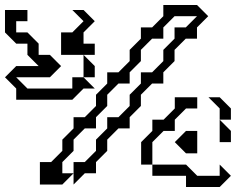

<svg xmlns="http://www.w3.org/2000/svg" viewBox="-20 -740 985 770"><path d="M315 -520 360 -475V-430H315ZM45 -565 0 -610V-700H90V-655H45V-610H90L135 -565V-520H180L225 -475L180 -430H45L90 -385H270V-430H315L360 -385H315L270 -340H45V-385L0 -430L45 -475H135L90 -520V-565ZM225 -520V-610H270L315 -655L270 -700H315L360 -655L315 -610V-565H360V-520ZM365 -45H320L275 0V-90H320L365 -135V-180L410 -225V-270H455L500 -315V-360L545 -405V-450H590L635 -495V-540L680 -585V-630H725L770 -675H680L635 -630V-585H590L545 -540V-495L500 -450V-405H455L410 -360V-315L365 -270V-225H320L275 -180V-135L230 -90V-45H275L230 0H140V-90H185L230 -135V-180L275 -225V-270H320L365 -315V-360L410 -405V-450H455L500 -495V-540L545 -585V-630H590L635 -675V-720H770L815 -675L770 -630V-585H725L680 -540V-495L635 -450V-405H590L545 -360V-315L500 -270V-225H455L410 -180V-135L365 -90ZM861 -260V-305L816 -350H861L906 -305V-260ZM546 -170 591 -215V-260H636L681 -305V-350H771V-305H726L681 -260V-215H636L591 -170V-80H546ZM861 -170V-260L906 -215V-170ZM591 -35V-80H726L771 -35H861V-80L906 -35L861 10H726V-35ZM681 -170 726 -215H771V-125H726Z"/></svg>

Font: Rubik Iso
Style: Regular
Weight: 400
Designer: Hubert and Fischer, NaN
Foundry: Hubert and Fischer, NaN
Version: Version 2.200